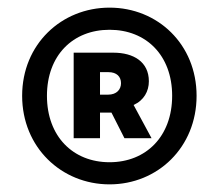

<svg xmlns="http://www.w3.org/2000/svg" viewBox="-20 -838 575 503"><path d="M267 -355C393 -355 495 -452 495 -587C495 -722 393 -818 267 -818C141 -818 38 -722 38 -587C38 -452 141 -355 267 -355ZM267 -413C171 -413 103 -481 103 -587C103 -693 171 -760 267 -760C363 -760 431 -693 431 -587C431 -481 363 -413 267 -413ZM173 -476H242V-543H272L306 -476H377L330 -563C357 -575 370 -599 370 -625C370 -676 330 -700 277 -700H173ZM242 -590V-649H264C286 -649 297 -637 297 -620C297 -604 286 -590 263 -590Z"/></svg>

Font: Noto Sans TC Black
Style: Regular
Weight: 900
Designer: Ryoko NISHIZUKA 西塚涼子 (kana, bopomofo & ideographs); Paul D. Hunt (Latin, Greek & Cyrillic); Sandoll Communications 산돌커뮤니
Foundry: Adobe
Version: Version 2.004;hotconv 1.0.118;makeotfexe 2.5.65603